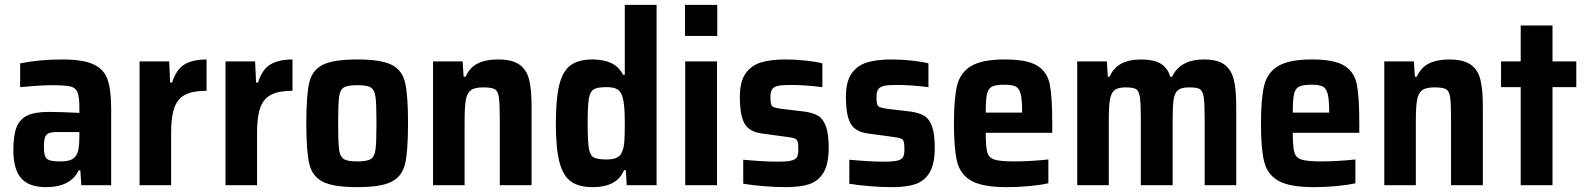

<svg xmlns="http://www.w3.org/2000/svg" viewBox="-20 -763 6533 791"><path d="M35 -145Q35 -205 48 -238.5Q61 -272 92.5 -287Q124 -302 181 -302Q225 -302 307 -298V-320Q307 -365 299 -383.5Q291 -402 269.5 -407Q248 -412 195 -412Q168 -412 130 -409.5Q92 -407 63 -404V-502Q143 -518 236 -518Q323 -518 366 -497.5Q409 -477 423.5 -434.5Q438 -392 438 -312V0H315L311 -61H304Q271 8 169 8Q100 8 67.5 -28.5Q35 -65 35 -145ZM294 -123Q307 -142 307 -198V-219H218Q193 -219 181.5 -214.5Q170 -210 165.5 -197.5Q161 -185 161 -157Q161 -131 166 -119Q171 -107 185 -102.5Q199 -98 229 -98Q254 -98 269.5 -103.5Q285 -109 294 -123Z M555 -510H677L681 -423H689Q706 -477 740 -497.5Q774 -518 831 -518V-389Q775 -389 743.5 -373Q712 -357 698.5 -320Q685 -283 685 -217V0H555Z M909 -510H1031L1035 -423H1043Q1060 -477 1094 -497.5Q1128 -518 1185 -518V-389Q1129 -389 1097.5 -373Q1066 -357 1052.5 -320Q1039 -283 1039 -217V0H909Z M1242 -255Q1242 -371 1254 -422.5Q1266 -474 1309.5 -496Q1353 -518 1452 -518Q1550 -518 1593.5 -496Q1637 -474 1649 -422.5Q1661 -371 1661 -255Q1661 -140 1649 -88.5Q1637 -37 1593.5 -14.5Q1550 8 1452 8Q1353 8 1309.5 -14.5Q1266 -37 1254 -88.5Q1242 -140 1242 -255ZM1531 -255Q1531 -335 1527 -364Q1523 -393 1508 -402.5Q1493 -412 1452 -412Q1411 -412 1396 -402.5Q1381 -393 1377 -364Q1373 -335 1373 -255Q1373 -175 1377 -146.5Q1381 -118 1396 -108Q1411 -98 1452 -98Q1493 -98 1508 -108Q1523 -118 1527 -146.5Q1531 -175 1531 -255Z M1764 -510H1886L1890 -447H1898Q1915 -485 1948 -501.5Q1981 -518 2031 -518Q2089 -518 2119 -497.5Q2149 -477 2159.5 -436.5Q2170 -396 2170 -326V0H2039V-274Q2039 -339 2035 -364Q2031 -389 2017.5 -396Q2004 -403 1970 -403Q1935 -403 1919.5 -391Q1904 -379 1899 -351Q1894 -323 1894 -264V0H1764Z M2270 -254Q2270 -356 2284 -413Q2298 -470 2330.5 -494Q2363 -518 2420 -518Q2466 -518 2497.5 -503.5Q2529 -489 2547 -455H2554V-743H2685V0H2562L2558 -62H2551Q2522 8 2422 8Q2365 8 2332.5 -15Q2300 -38 2285 -94.5Q2270 -151 2270 -254ZM2545 -143Q2551 -160 2552.5 -185.5Q2554 -211 2554 -255Q2554 -332 2546 -358Q2540 -384 2525 -394Q2510 -404 2479 -404Q2441 -404 2426 -395Q2411 -386 2406 -357Q2401 -328 2401 -255Q2401 -181 2406 -152Q2411 -123 2426 -114.5Q2441 -106 2479 -106Q2507 -106 2522.5 -114Q2538 -122 2545 -143Z M2802 -615V-743H2935V-615ZM2803 0V-510H2934V0Z M3042 -6V-105Q3126 -97 3185 -97Q3223 -97 3240.5 -101.5Q3258 -106 3263.5 -116Q3269 -126 3269 -148Q3269 -171 3266 -180Q3263 -189 3254 -192.5Q3245 -196 3222 -199L3119 -213Q3066 -220 3047 -254.5Q3028 -289 3028 -364Q3028 -426 3051 -459.5Q3074 -493 3114 -505.5Q3154 -518 3216 -518Q3255 -518 3298.5 -513.5Q3342 -509 3368 -502V-404Q3296 -413 3237 -413Q3203 -413 3186 -409.5Q3169 -406 3161.5 -396Q3154 -386 3154 -364Q3154 -343 3156.5 -334Q3159 -325 3167.5 -321.5Q3176 -318 3196 -315L3297 -303Q3330 -298 3350.5 -286Q3371 -274 3382.5 -243Q3394 -212 3394 -154Q3394 -88 3373 -52.5Q3352 -17 3314.5 -4.5Q3277 8 3217 8Q3176 8 3127 4Q3078 0 3042 -6Z M3479 -6V-105Q3563 -97 3622 -97Q3660 -97 3677.5 -101.5Q3695 -106 3700.5 -116Q3706 -126 3706 -148Q3706 -171 3703 -180Q3700 -189 3691 -192.5Q3682 -196 3659 -199L3556 -213Q3503 -220 3484 -254.5Q3465 -289 3465 -364Q3465 -426 3488 -459.5Q3511 -493 3551 -505.5Q3591 -518 3653 -518Q3692 -518 3735.5 -513.5Q3779 -509 3805 -502V-404Q3733 -413 3674 -413Q3640 -413 3623 -409.5Q3606 -406 3598.5 -396Q3591 -386 3591 -364Q3591 -343 3593.5 -334Q3596 -325 3604.5 -321.5Q3613 -318 3633 -315L3734 -303Q3767 -298 3787.5 -286Q3808 -274 3819.5 -243Q3831 -212 3831 -154Q3831 -88 3810 -52.5Q3789 -17 3751.5 -4.5Q3714 8 3654 8Q3613 8 3564 4Q3515 0 3479 -6Z M4315 -216H4041Q4041 -158 4047.5 -135.5Q4054 -113 4077 -105.5Q4100 -98 4160 -98Q4222 -98 4299 -106V-8Q4269 -1 4221.5 3.5Q4174 8 4130 8Q4029 8 3983 -17.5Q3937 -43 3923.5 -95.5Q3910 -148 3910 -254Q3910 -357 3923 -410.5Q3936 -464 3981 -491Q4026 -518 4120 -518Q4213 -518 4254 -492Q4295 -466 4305 -415Q4315 -364 4315 -254ZM4041 -299H4191Q4191 -352 4185 -375.5Q4179 -399 4164.5 -406.5Q4150 -414 4118 -414Q4082 -414 4066.5 -406Q4051 -398 4046 -375Q4041 -352 4041 -299Z M4418 -510H4540L4544 -447H4551Q4568 -484 4600 -501Q4632 -518 4680 -518Q4733 -518 4761.5 -501Q4790 -484 4801 -447H4809Q4842 -518 4941 -518Q4995 -518 5023.5 -497.5Q5052 -477 5062.5 -436.5Q5073 -396 5073 -328V0H4943V-274Q4943 -338 4939 -363.5Q4935 -389 4923 -396Q4911 -403 4879 -403Q4847 -403 4833 -391.5Q4819 -380 4815 -352.5Q4811 -325 4811 -264V0H4680V-274Q4680 -338 4676 -363.5Q4672 -389 4660 -396Q4648 -403 4617 -403Q4585 -403 4571 -391Q4557 -379 4552.5 -351.5Q4548 -324 4548 -264V0H4418Z M5580 -216H5306Q5306 -158 5312.5 -135.5Q5319 -113 5342 -105.5Q5365 -98 5425 -98Q5487 -98 5564 -106V-8Q5534 -1 5486.5 3.5Q5439 8 5395 8Q5294 8 5248 -17.5Q5202 -43 5188.5 -95.5Q5175 -148 5175 -254Q5175 -357 5188 -410.5Q5201 -464 5246 -491Q5291 -518 5385 -518Q5478 -518 5519 -492Q5560 -466 5570 -415Q5580 -364 5580 -254ZM5306 -299H5456Q5456 -352 5450 -375.5Q5444 -399 5429.5 -406.5Q5415 -414 5383 -414Q5347 -414 5331.5 -406Q5316 -398 5311 -375Q5306 -352 5306 -299Z M5683 -510H5805L5809 -447H5817Q5834 -485 5867 -501.5Q5900 -518 5950 -518Q6008 -518 6038 -497.5Q6068 -477 6078.5 -436.5Q6089 -396 6089 -326V0H5958V-274Q5958 -339 5954 -364Q5950 -389 5936.5 -396Q5923 -403 5889 -403Q5854 -403 5838.5 -391Q5823 -379 5818 -351Q5813 -323 5813 -264V0H5683Z M6245 0V-404H6164V-510H6245V-658H6376V-510H6474V-404H6376V0Z"/></svg>

Font: Saira Semi Condensed SemiBold
Style: Regular
Weight: 600
Width: 4
Designer: Hector Gatti with collaboration of the Omnibus-Type team
Foundry: Omnibus-Type
Version: Version 1.001; ttfautohint (v1.8)